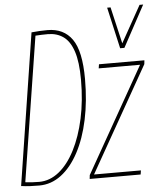

<svg xmlns="http://www.w3.org/2000/svg" viewBox="-55 -838 761 897"><g transform="rotate(-5 325.0 -390.0)"><path d="M93 10Q67 10 48.5 9Q30 8 8 5L119 -706Q140 -708 157.5 -709Q175 -710 194 -710Q270 -710 309.5 -654Q349 -598 349 -467Q349 -364 330.5 -277Q312 -190 277.5 -125.5Q243 -61 196 -25.5Q149 10 93 10ZM94 -7Q144 -7 187 -41.5Q230 -76 262 -138.5Q294 -201 312 -284Q330 -367 330 -465Q330 -549 313.5 -598.5Q297 -648 266.5 -669.5Q236 -691 194 -691Q180 -691 165 -690.5Q150 -690 136 -689L29 -11Q46 -9 61 -8Q76 -7 94 -7ZM330 0 332 -18 611 -511H417L420 -530H633L631 -512L352 -19H572L569 0ZM650 -790 545 -596H525L481 -790H497L537 -618L633 -790Z"/></g></svg>

Font: Georama Condensed Thin
Style: Italic
Weight: 100
Width: 3
Italic angle: -9°
Designer: Jean-Baptiste Levee
Foundry: Production Type
Version: Version 1.000